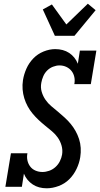

<svg xmlns="http://www.w3.org/2000/svg" viewBox="-20 -1008 540 1036"><path d="M232 8Q211 8 192 3Q173 -2 157 -12.5Q141 -23 128.5 -38Q116 -53 109 -71L98 0H9L39 -181H128Q124 -161 128 -142.5Q132 -124 143 -109.5Q154 -95 171.5 -87.5Q189 -80 209 -80Q227 -80 245.5 -86.5Q264 -93 279 -106.5Q294 -120 303 -138Q312 -156 315 -174Q319 -199 312 -223Q305 -247 291.5 -266Q278 -285 260 -300Q242 -315 223.5 -330Q205 -345 188 -361Q171 -377 156 -395Q141 -413 129.5 -434Q118 -455 111 -478Q104 -501 102 -525.5Q100 -550 104 -576Q109 -607 122.5 -637.5Q136 -668 159.5 -692.5Q183 -717 215 -730Q247 -743 278 -743Q299 -743 318 -738Q337 -733 353 -722.5Q369 -712 381 -697Q393 -682 400 -664L411 -735H500L470 -554H381Q385 -574 381 -592.5Q377 -611 366 -625Q355 -639 338 -647Q321 -655 301 -655Q284 -655 266 -648Q248 -641 234.5 -627.5Q221 -614 213.5 -596.5Q206 -579 203 -562Q198 -536 205 -512.5Q212 -489 225.5 -469.5Q239 -450 257 -435Q275 -420 293 -405Q311 -390 328.5 -374Q346 -358 361 -340Q376 -322 387.5 -301.5Q399 -281 406.5 -258Q414 -235 415.5 -210Q417 -185 413 -160Q408 -128 393 -96.5Q378 -65 354 -41Q330 -17 297 -4.5Q264 8 232 8ZM276 -815 211 -957 260 -984 338 -876 454 -988 496 -953 382 -815Z"/></svg>

Font: Iosevka Curly Slab Semibold
Style: Italic
Weight: 600
Italic angle: -9°
Monospace: yes
Designer: Belleve Invis
Foundry: Belleve Invis
Version: Version 22.1.2; ttfautohint (v1.8.4)